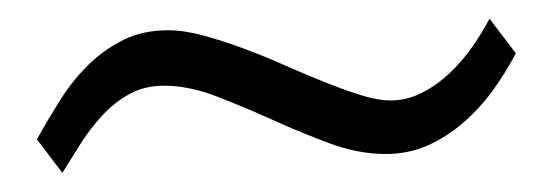

<svg xmlns="http://www.w3.org/2000/svg" viewBox="-20 -364 584 203"><path d="M525.4 -307.6Q515.1 -288.1 501.5 -269Q487.8 -250 470.5 -234.9Q453.1 -219.7 432.6 -210.4Q412.1 -201.2 387.7 -201.2Q358.9 -201.2 328.6 -212.4Q298.3 -223.6 268.1 -237.3Q237.8 -251 208.7 -262.2Q179.7 -273.4 153.3 -273.4Q132.8 -273.4 116.9 -264.6Q101.1 -255.9 88.4 -242.2Q75.7 -228.5 65.4 -212.4Q55.2 -196.3 45.9 -181.2L19 -216.8Q30.8 -237.8 43.7 -258.3Q56.6 -278.8 73.2 -295.2Q89.8 -311.5 110.4 -321.8Q130.9 -332 157.7 -332Q174.8 -332 195.3 -326.4Q215.8 -320.8 237.5 -312.7Q259.3 -304.7 281.2 -294.9Q303.2 -285.2 323.5 -277.1Q343.8 -269 361.6 -263.4Q379.4 -257.8 393.1 -257.8Q410.2 -257.8 426 -265.9Q441.9 -273.9 455.3 -286.6Q468.8 -299.3 479.5 -314.7Q490.2 -330.1 497.6 -344.2Z"/></svg>

Font: Campania
Style: Regular
Weight: 400
Version: Version 2.009